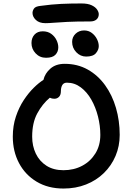

<svg xmlns="http://www.w3.org/2000/svg" viewBox="-20 -1080 767 1110"><path d="M347 10Q258 10 192 -29.5Q126 -69 90 -137Q54 -205 54 -290Q54 -353 72 -406.5Q90 -460 117.5 -501.5Q145 -543 175 -572.5Q205 -602 231 -618Q240 -656 271.5 -683.5Q303 -711 354 -711Q428 -711 487 -678Q546 -645 587.5 -587.5Q629 -530 650.5 -456Q672 -382 672 -300Q672 -235 648 -178.5Q624 -122 580.5 -79.5Q537 -37 477.5 -13.5Q418 10 347 10ZM166 -290Q166 -236 187 -192Q208 -148 248.5 -122Q289 -96 347 -96Q407 -96 455 -121.5Q503 -147 531.5 -193Q560 -239 560 -300Q560 -353 546.5 -406.5Q533 -460 508 -504Q483 -548 447 -575Q411 -602 367 -602Q348 -602 340 -588Q332 -574 332 -553Q332 -531 321 -520Q310 -509 294 -509Q280 -509 268 -515Q225 -479 195.5 -424.5Q166 -370 166 -290ZM243 -946Q207 -946 187.5 -964.5Q168 -983 168 -1005Q168 -1018 176.5 -1030.5Q185 -1043 214 -1046Q279 -1055 334 -1057.5Q389 -1060 451 -1060Q488 -1060 510 -1049.5Q532 -1039 541.5 -1024.5Q551 -1010 551 -998Q551 -979 538 -967.5Q525 -956 502 -956Q420 -956 370 -953.5Q320 -951 290.5 -948.5Q261 -946 243 -946ZM478 -753Q445 -753 421 -778Q397 -803 397 -838Q397 -866 417 -885Q437 -904 466 -904Q492 -904 511 -889.5Q530 -875 540.5 -854Q551 -833 551 -813Q551 -792 534.5 -772.5Q518 -753 478 -753ZM246 -746Q210 -746 186 -771.5Q162 -797 162 -831Q162 -861 179.5 -880Q197 -899 227 -899Q256 -899 276 -884.5Q296 -870 306.5 -848.5Q317 -827 317 -806Q317 -781 300.5 -763.5Q284 -746 246 -746Z"/></svg>

Font: Shantell Sans Normal
Style: Regular
Weight: 500
Designer: Stephen Nixon, Anya Danilova, Shantell Martin
Foundry: Arrow Type
Version: Version 1.009;[a7da0bfa3]